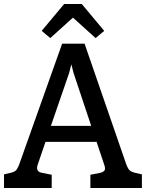

<svg xmlns="http://www.w3.org/2000/svg" viewBox="-23 -938 730 958"><path d="M685 -68V0H428V-66L474 -75Q501 -80 501 -97Q501 -107 496 -119L459 -230H204L167 -122Q162 -109 162 -100Q162 -79 190 -75L235 -66V0H-3V-68L27 -75Q47 -79 56 -87.5Q65 -96 74 -121L287 -720H399L606 -121Q615 -96 624 -88Q633 -80 654 -75ZM432 -310 344 -574 333 -617 322 -574 231 -310ZM454 -748 341 -850 228 -748 185 -784 297 -918H385L497 -784Z"/></svg>

Font: Enriqueta Medium
Style: Regular
Weight: 500
Designer: Viviana Monsalve, Gustavo Ibarra
Foundry: 72Puntos
Version: Version 2.000